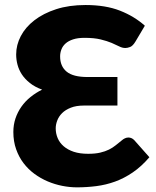

<svg xmlns="http://www.w3.org/2000/svg" viewBox="-20 -758 635 784"><path d="M590 -116Q557.5 -78 522.2 -54Q487 -30 449.8 -16.5Q412.5 -3 373.2 2Q334 7 294.5 7Q265 7 234.5 1Q204 -5 175 -17.2Q146 -29.5 120.5 -48.2Q95 -67 76 -92Q57 -117 45.8 -148.8Q34.5 -180.5 34.5 -219Q34.5 -248.5 43.2 -274.5Q52 -300.5 67.5 -322.5Q83 -344.5 104.8 -362Q126.5 -379.5 152 -392Q122 -403 101.8 -419.2Q81.5 -435.5 69.2 -454.2Q57 -473 51.5 -493.8Q46 -514.5 46 -535.5Q46 -574.5 65 -610.8Q84 -647 120.5 -675.2Q157 -703.5 209.5 -720.5Q262 -737.5 329.5 -737.5Q411 -737.5 469.8 -714.5Q528.5 -691.5 571.5 -653L533.5 -589Q522.5 -570.5 511.5 -566.2Q500.5 -562 492 -562Q479.5 -562 466.8 -568.5Q454 -575 435.8 -582.8Q417.5 -590.5 391 -597Q364.5 -603.5 325 -603.5Q297.5 -603.5 278.5 -597.2Q259.5 -591 247.8 -580.5Q236 -570 230.8 -556.2Q225.5 -542.5 225.5 -527.5Q225.5 -487.5 252 -465.5Q278.5 -443.5 337.5 -443.5H459.5V-327H322.5Q291 -327 269 -318.2Q247 -309.5 233.5 -296Q220 -282.5 213.8 -266Q207.5 -249.5 207.5 -234Q207.5 -213 215.5 -194Q223.5 -175 240 -160.8Q256.5 -146.5 281.2 -138.2Q306 -130 340 -130Q369 -130 389.2 -134.8Q409.5 -139.5 425 -147.2Q440.5 -155 452.5 -164.8Q464.5 -174.5 477 -184.5Q483 -190 490 -193.2Q497 -196.5 504.5 -196.5Q510.5 -196.5 516.5 -194Q522.5 -191.5 528 -186Z"/></svg>

Font: Lato ExtraBold
Style: Regular
Weight: 800
Designer: Lukasz Dziedzic with Adam Twardoch and Botio Nikoltchev
Foundry: tyPoland Lukasz Dziedzic
Version: Version 2.015; 2015-08-06; http://www.latofonts.com/